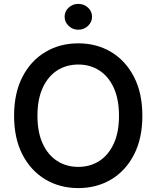

<svg xmlns="http://www.w3.org/2000/svg" viewBox="-20 -961 808 991"><path d="M384.3 9.8Q289.1 9.8 214.1 -34.9Q139.2 -79.6 95.9 -163.1Q52.7 -246.6 52.7 -363.3Q52.7 -480.5 95.9 -564.2Q139.2 -647.9 214.1 -692.6Q289.1 -737.3 384.3 -737.3Q479 -737.3 553.7 -692.6Q628.4 -647.9 671.6 -564.2Q714.8 -480.5 714.8 -363.3Q714.8 -246.6 671.6 -162.8Q628.4 -79.1 553.7 -34.7Q479 9.8 384.3 9.8ZM384.3 -99.6Q444.8 -99.6 492.2 -129.9Q539.6 -160.2 566.9 -219Q594.2 -277.8 594.2 -363.3Q594.2 -449.2 566.9 -508.3Q539.6 -567.4 492.2 -597.7Q444.8 -627.9 384.3 -627.9Q323.2 -627.9 275.6 -597.7Q228 -567.4 200.7 -508.3Q173.3 -449.2 173.3 -363.3Q173.3 -277.8 200.7 -219Q228 -160.2 275.6 -129.9Q323.2 -99.6 384.3 -99.6ZM383.8 -807.6Q355 -807.6 334.2 -827.4Q313.5 -847.2 313.5 -874.5Q313.5 -902.3 334.2 -921.6Q355 -940.9 383.8 -940.9Q413.6 -940.9 434.3 -921.6Q455.1 -902.3 455.1 -874.5Q455.1 -847.2 434.3 -827.4Q413.6 -807.6 383.8 -807.6Z"/></svg>

Font: Inter Cardless
Style: Medium
Weight: 500
Designer: Rasmus Andersson
Foundry: rsms
Version: Version 4.001;git-9221beed3